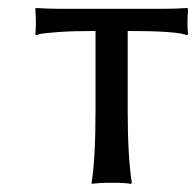

<svg xmlns="http://www.w3.org/2000/svg" viewBox="-20 -455 488 478"><path d="M217.8 -377.9Q162.1 -377.9 125.2 -375.2Q88.4 -372.6 79.1 -370.1L69.8 -367.2L67.9 -370.1Q70.8 -392.6 67.9 -433.1L69.8 -435.1Q100.1 -433.1 125 -433.1H391.1Q415.5 -433.1 445.8 -435.1L448.2 -433.1Q445.3 -392.6 448.2 -370.1L445.8 -367.2Q422.4 -377.9 297.9 -377.9V-180.2Q297.9 -66.4 308.1 0L306.2 2.9Q292 0 257.8 0Q242.2 0 230 0.7Q217.8 1.5 213.4 2L209 2.9L208 0Q217.8 -60.1 217.8 -180.2Z"/></svg>

Font: Linear Smooth
Style: Regular
Weight: 400
Designer: Philipp H. Poll, Flanker
Foundry: Philipp H. Poll, reworked by Flanker
Version: Version 1.061 | FøM Fix